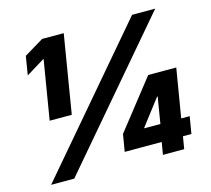

<svg xmlns="http://www.w3.org/2000/svg" viewBox="-104 -852 1070 975"><g transform="rotate(-15 431.0 -364.0)"><path d="M309.6 -727.5 241.7 -316.4H125.5L176.8 -627H174.8L77.6 -567.4L93.8 -666L195.8 -727.5ZM48.3 0 668.9 -727.5H790.5L169.9 0ZM452.6 -64.9 467.8 -155.3 668.9 -411.1H749L729.5 -293.5H684.1L580.1 -157.7L579.6 -154.8H818.4L803.2 -64.9ZM636.2 0 651.9 -92.8 660.6 -132.3 706.5 -411.1H816.4L748 0Z"/></g></svg>

Font: Inter 24pt Black
Style: Italic
Weight: 900
Italic angle: -9.3988°
Designer: Rasmus Andersson
Foundry: rsms
Version: Version 4.001;git-66647c0bb